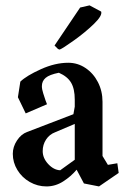

<svg xmlns="http://www.w3.org/2000/svg" viewBox="-20 -666 462 696"><path d="M26.4 -108.4Q26.4 -133.8 41.5 -156.7Q56.6 -179.7 78.1 -187.5L246.1 -252L251 -279.3V-304.7Q251 -343.8 237.8 -366.2Q224.6 -388.7 193.4 -402.3Q159.2 -395.5 145.5 -383.8Q131.8 -372.1 131.8 -353.5Q131.8 -342.8 136.7 -327.6Q141.6 -312.5 145 -302.2Q148.4 -292 150.4 -288.1L73.2 -254.9L44.9 -313.5L53.7 -370.1Q76.2 -391.6 127.9 -415Q179.7 -438.5 227.5 -438.5Q261.7 -438.5 290 -419.4Q318.4 -400.4 335 -368.2Q351.6 -335.9 351.6 -296.9V-100.6L371.1 -68.4L405.3 -74.2L410.2 -39.1L338.9 9.8L284.2 -1L257.8 -50.8Q237.3 -26.4 209 -8.3Q180.7 9.8 148.4 9.8Q116.2 9.8 87.9 -6.3Q59.6 -22.5 43 -49.8Q26.4 -77.1 26.4 -108.4ZM251 -86.9V-216.8L179.7 -186.5Q159.2 -178.7 147 -160.2Q134.8 -141.6 134.8 -118.2Q134.8 -92.8 154.8 -71.3Q174.8 -49.8 198.2 -48.8ZM177.7 -501 270.5 -638.7 304.7 -646.5 346.7 -624Q351.6 -609.4 320.3 -579.1Q289.1 -548.8 248 -519.5Q207 -490.2 196.3 -486.3L190.4 -488.3Z"/></svg>

Font: Comprehension Dark
Style: Regular
Weight: 700
Designer: Alfredo Marco Pradil
Foundry: Alfredo Marco Pradil
Version: 1.0